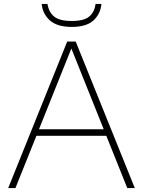

<svg xmlns="http://www.w3.org/2000/svg" viewBox="-20 -950 722 970"><path d="M21.5 0 319.5 -740H362.5L661 0H623L517 -264H164L58 0ZM177 -297H504L340.5 -705ZM342.5 -814Q269 -814 232.2 -846.8Q195.5 -879.5 190.5 -930H220Q226 -889.5 253 -866.8Q280 -844 342.5 -844Q405 -844 431.2 -866.8Q457.5 -889.5 463 -930H492.5Q487.5 -879 451.8 -846.5Q416 -814 342.5 -814Z"/></svg>

Font: Encode Sans SmExp Th
Style: Regular
Weight: 100
Width: 6
Designer: Multiple Designers
Foundry: Impallari Type
Version: Version 3.002; ttfautohint (v1.8.3) -l 8 -r 50 -G 200 -x 14 